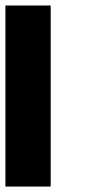

<svg xmlns="http://www.w3.org/2000/svg" viewBox="-20 -687 373 707"><path d="M0 -166.7H166.7V0H0ZM0 -333.3H166.7V0H0ZM0 -500H166.7V-166.7H0ZM0 -666.7H166.7V-333.3H0Z"/></svg>

Font: 0xA000-Pixelated
Style: Pixelated
Weight: 400
Version: Version 0.1